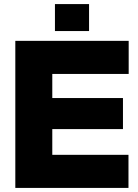

<svg xmlns="http://www.w3.org/2000/svg" viewBox="-20 -920 678 940"><path d="M55 0H609V-162H236V-288H582V-440H236V-558H610V-720H55ZM249 -768H416V-900H249Z"/></svg>

Font: Aspekta 800
Style: Regular
Weight: 800
Designer: Ivo Dolenc
Version: Version 2.000